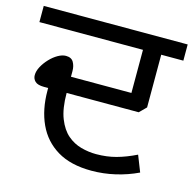

<svg xmlns="http://www.w3.org/2000/svg" viewBox="-101 -718 819 813"><g transform="rotate(15 308.5 -311.0)"><path d="M368 0Q277 0 218 -35.5Q159 -71 130 -134Q101 -197 101 -280V-291H83Q55 -291 43.5 -302Q32 -313 32 -329Q32 -347 42.5 -366.5Q53 -386 69.5 -403.5Q86 -421 104.5 -431.5Q123 -442 139 -442Q163 -442 172.5 -425.5Q182 -409 182 -387V-362H447V-551H-7V-622H624V-551H527V-320L498 -291H182Q182 -223 199 -180Q216 -137 243 -114Q270 -91 303 -82Q336 -73 369 -73Q416 -73 456.5 -84Q497 -95 542 -117L570 -46Q524 -24 472.5 -12Q421 0 368 0Z"/></g></svg>

Font: ugurmukhi05
Style: Book
Weight: 400
Designer: Jelle Bosma - Monotype Design Team
Foundry: Monotype Imaging Inc.
Version: Version 2.003